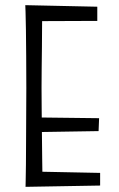

<svg xmlns="http://www.w3.org/2000/svg" viewBox="-20 -719 462 744"><path d="M79 5Q79 5 79.5 -18Q80 -41 80.5 -80.5Q81 -120 81 -169.5Q81 -219 81.5 -273Q82 -327 82 -378Q82 -442 81.5 -500Q81 -558 80.5 -602.5Q80 -647 79 -673Q78 -699 78 -699L144 -689Q144 -689 143.5 -668Q143 -647 143 -613Q143 -579 142.5 -537.5Q142 -496 141.5 -455Q141 -414 141 -379Q141 -344 141.5 -295.5Q142 -247 142.5 -196.5Q143 -146 143.5 -102Q144 -58 144.5 -31Q145 -4 145 -4ZM79 5 120 -54 368 -49V0ZM112 -207V-264L364 -261L362 -211ZM109 -637 78 -699 357 -693V-638Z"/></svg>

Font: Truculenta Light
Style: Regular
Weight: 300
Version: Version 1.002